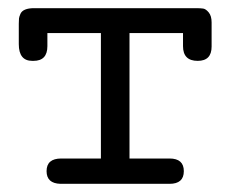

<svg xmlns="http://www.w3.org/2000/svg" viewBox="-20 -450 565 470"><path d="M26 -342V-392Q26 -401 26.5 -405Q27 -409 30 -416Q33 -423 41.5 -426.5Q50 -430 63 -430H460Q471 -430 477.5 -429Q484 -428 491 -419.5Q498 -411 498 -395V-336Q498 -301 464 -301Q428 -301 428 -337V-369H297V-62H395Q430 -62 430 -31Q430 0 395 0H128Q94 -1 94 -31Q94 -62 130 -62H227V-369H96V-337Q96 -301 62 -301H59Q26 -301 26 -342Z"/></svg>

Font: CMU Typewriter Text
Style: Regular
Weight: 500
Monospace: yes
Version: Version 0.7.0